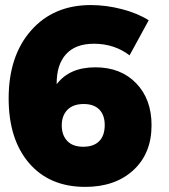

<svg xmlns="http://www.w3.org/2000/svg" viewBox="-20 -730 668 759"><path d="M492.2 -511.2Q432.1 -557.1 351.1 -557.1Q278.3 -557.1 240.7 -515.4Q203.1 -473.6 204.1 -397Q254.4 -463.9 356.9 -463.9Q457.5 -463.9 518.3 -400.9Q579.1 -337.9 579.1 -234.9Q579.1 -123.5 507.3 -57.4Q435.5 8.8 316.9 8.8Q175.8 8.8 95 -85.2Q14.2 -179.2 14.2 -340.8Q14.2 -508.8 102.8 -609.4Q191.4 -710 338.9 -710Q399.9 -710 461.9 -693.8Q523.9 -677.7 567.9 -649.9ZM311 -318.8Q269 -318.8 246.6 -295.9Q224.1 -272.9 224.1 -233.9Q224.1 -196.3 245.6 -173.1Q267.1 -149.9 309.1 -149.9Q350.1 -149.9 372.1 -171.9Q394 -193.8 394 -235.8Q394 -274.9 372.6 -296.9Q351.1 -318.8 311 -318.8Z"/></svg>

Font: Montserrat-Arabic ExtraBold
Style: Regular
Weight: 800
Designer: Mohamed Gaber
Foundry: Kief Type Foundry
Version: Version 5.008;PS 005.008;hotconv 1.0.88;makeotf.lib2.5.64775